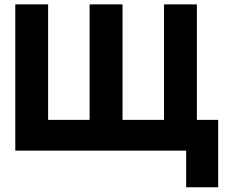

<svg xmlns="http://www.w3.org/2000/svg" viewBox="-20 -670 1009 854"><path d="M709.6 -136.8V0H808V163H950.4V-136.8ZM525 -136.8V-650.5H378.6V-136.8H194V-650.5H48V0H855.7V-650.5H709.6V-136.8Z"/></svg>

Font: Overused Grotesk Light
Style: Regular
Weight: 300
Designer: RandomMaerks
Version: Version 0.005